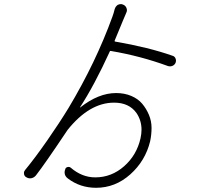

<svg xmlns="http://www.w3.org/2000/svg" viewBox="-20 -852 1040 936"><path d="M821.3 -580.1Q832 -577.1 835.9 -566.4Q837.9 -561.5 837.9 -556.6Q837.9 -551.8 835.9 -545.9Q831.1 -535.2 820.3 -530.8Q809.6 -526.4 797.9 -530.3Q665 -579.1 520.5 -603.5Q515.6 -604.5 514.6 -599.6Q439.5 -435.5 370.1 -329.1Q370.1 -328.1 370.6 -327.6Q371.1 -327.1 371.1 -328.1Q460 -398.4 545.9 -398.4Q586.9 -398.4 620.1 -384.3Q653.3 -370.1 673.3 -346.2Q693.4 -322.3 706.1 -292Q718.8 -261.7 718.8 -228.5Q718.8 -195.3 711.9 -163.1Q688.5 -67.4 615.2 -2Q542 63.5 448.2 63.5Q371.1 63.5 311.5 18.6Q294.9 6.8 294.9 -11.7Q294.9 -18.6 297.9 -26.4Q299.8 -35.2 309.1 -37.6Q318.4 -40 325.2 -34.2Q379.9 12.7 444.3 12.7Q523.4 12.7 585 -41.5Q646.5 -95.7 665 -177.7Q669.9 -200.2 669.9 -219.7Q669.9 -264.6 645.5 -300.8Q609.4 -351.6 536.1 -351.6Q416 -351.6 309.6 -218.8Q197.3 -50.8 155.3 2.9Q146.5 13.7 133.8 16.6Q121.1 19.5 109.4 12.7Q96.7 6.8 96.7 -8.8Q96.7 -16.6 102.5 -23.4Q149.4 -80.1 210 -167Q270.5 -253.9 314.5 -326.2Q447.3 -547.9 528.3 -771.5Q534.2 -787.1 539.1 -807.6Q543 -820.3 553.7 -828.1Q561.5 -832 569.3 -832Q574.2 -832 578.1 -830.1Q590.8 -826.2 596.2 -814Q601.6 -801.8 595.7 -790Q586.9 -770.5 579.1 -751Q556.6 -696.3 539.1 -654.3Q537.1 -650.4 541 -649.4Q705.1 -621.1 821.3 -580.1Z"/></svg>

Font: Gen Jyuu Gothic L Monospace Light
Style: Regular
Weight: 300
Designer: [Source Han Sans]
Ryoko NISHIZUKA  (kana & ideographs); Paul D. Hunt (Latin, Greek & Cyrillic); Wenlong ZHANG  (bopomofo
Version: Version 1.002.20150607